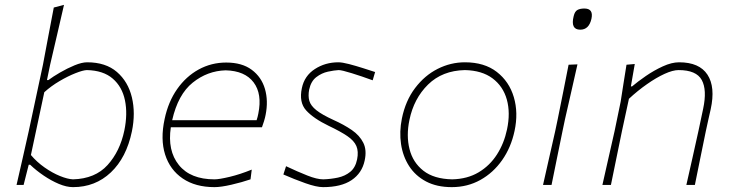

<svg xmlns="http://www.w3.org/2000/svg" viewBox="-20 -760 3016 789"><path d="M280 9Q253.5 9 222 -4.2Q190.5 -17.5 159.5 -38.5Q128.5 -59.5 104 -83H98L77 0H48Q61 -56.5 72.8 -108.5Q84.5 -160.5 98 -220.5L156.5 -494Q168.5 -558 179.5 -616.2Q190.5 -674.5 201 -729L243 -740Q229 -678 214.8 -617.8Q200.5 -557.5 186 -494L173 -431H179Q197.5 -445 226.8 -462Q256 -479 286.2 -491.5Q316.5 -504 338 -504Q414.5 -504 460.5 -464.2Q506.5 -424.5 522 -359.8Q537.5 -295 522 -220Q499.5 -112 435.5 -51.5Q371.5 9 280 9ZM280 -23Q371 -25.5 422 -81.8Q473 -138 491 -224Q505 -292 493.5 -347.8Q482 -403.5 443.2 -437Q404.5 -470.5 337 -472Q321 -471.5 290 -459.2Q259 -447 224.2 -426.5Q189.5 -406 162 -381L107 -123Q131.5 -94 163.2 -71.8Q195 -49.5 226.2 -36.8Q257.5 -24 280 -23Z M861.5 9Q783 9 730.8 -26.5Q678.5 -62 658.5 -125Q638.5 -188 656.5 -271Q671.5 -342 708 -394Q744.5 -446 796.5 -474.5Q848.5 -503 909.5 -503Q974.5 -503 1014.5 -473.2Q1054.5 -443.5 1068.8 -394.5Q1083 -345.5 1071.5 -288Q1069.5 -277 1065 -262.2Q1060.5 -247.5 1056.5 -237H682Q667.5 -141 715 -82Q762.5 -23 861.5 -23Q880.5 -23 923.5 -33.2Q966.5 -43.5 1014.5 -63L1009.5 -23Q974.5 -11 931.2 -1Q888 9 861.5 9ZM907.5 -471Q832.5 -469 772 -420.5Q711.5 -372 687.5 -266H1034.5Q1039 -279.5 1041.5 -293Q1058 -374 1022.2 -421.5Q986.5 -469 907.5 -471Z M1307.5 9Q1280.5 9 1234.8 -7.2Q1189 -23.5 1144.5 -43L1155.5 -77Q1203 -54.5 1242.8 -38.8Q1282.5 -23 1308.5 -23Q1339.5 -24 1368.8 -30.2Q1398 -36.5 1419.2 -53.8Q1440.5 -71 1447.5 -105Q1454 -137.5 1444.5 -159.8Q1435 -182 1407 -201Q1379 -220 1330.5 -243Q1268.5 -273 1238.2 -306.2Q1208 -339.5 1220.5 -398Q1231 -448.5 1273.8 -476.2Q1316.5 -504 1370.5 -504Q1386 -504 1414 -496.8Q1442 -489.5 1471.8 -480Q1501.5 -470.5 1521.5 -464L1511.5 -430Q1466.5 -446.5 1425.5 -459.2Q1384.5 -472 1371.5 -472Q1353 -471 1327.5 -465.5Q1302 -460 1280 -443.2Q1258 -426.5 1250.5 -392Q1245.5 -365.5 1251.2 -345.5Q1257 -325.5 1280.2 -307Q1303.5 -288.5 1350.5 -267Q1393 -248 1425.5 -225.8Q1458 -203.5 1473 -173.2Q1488 -143 1478.5 -100Q1467.5 -48.5 1424.8 -19.8Q1382 9 1307.5 9Z M1836.5 9Q1775 9 1731 -14.2Q1687 -37.5 1661.2 -77.5Q1635.5 -117.5 1628 -168Q1620.5 -218.5 1631.5 -273Q1646.5 -346.5 1685.8 -398.2Q1725 -450 1778.5 -477Q1832 -504 1890.5 -504Q1970.5 -504 2021.5 -464.5Q2072.5 -425 2091.5 -360.8Q2110.5 -296.5 2094.5 -222Q2080 -154 2043.5 -102Q2007 -50 1954 -20.5Q1901 9 1836.5 9ZM1838.5 -23Q1901 -24.5 1947 -52Q1993 -79.5 2022.2 -125.2Q2051.5 -171 2063.5 -228Q2078 -296 2062.8 -350.8Q2047.5 -405.5 2004 -438Q1960.5 -470.5 1890.5 -472Q1797.5 -470 1739 -412.5Q1680.5 -355 1662.5 -267Q1649 -202.5 1662.8 -147.5Q1676.5 -92.5 1719.8 -58.5Q1763 -24.5 1838.5 -23Z M2211.5 0Q2224.5 -56.5 2236 -108.5Q2247.5 -160.5 2261.5 -221L2272 -271Q2284.5 -332.5 2295 -385.2Q2305.5 -438 2316.5 -494L2353 -495.5Q2340.5 -439.5 2328.2 -385.8Q2316 -332 2302 -271L2291.5 -221Q2279 -160.5 2268.5 -108.5Q2258 -56.5 2246.5 0ZM2364.5 -638Q2323.5 -638 2337.5 -694Q2342 -713 2352.8 -719Q2363.5 -725 2381.5 -725Q2419.5 -725 2410.5 -683Q2400.5 -638 2364.5 -638Z M2455.5 0Q2468.5 -56.5 2480 -108.5Q2491.5 -160.5 2505.5 -221L2530.5 -342Q2536 -378 2542.2 -417Q2548.5 -456 2554.5 -494L2588.5 -497L2572.5 -405H2577.5Q2600.5 -424.5 2634.2 -447.8Q2668 -471 2704.2 -487.5Q2740.5 -504 2770.5 -504Q2854 -504 2887.2 -453.2Q2920.5 -402.5 2900.5 -311Q2896 -290.5 2891.2 -270Q2886.5 -249.5 2880.5 -221Q2868 -160.5 2857.5 -108.5Q2847 -56.5 2835.5 0H2800.5Q2813.5 -56.5 2825 -108.5Q2836.5 -160.5 2850 -221L2869.5 -313Q2886 -390.5 2863.8 -431.2Q2841.5 -472 2768.5 -472Q2745 -472 2711 -456.5Q2677 -441 2638.8 -414.2Q2600.5 -387.5 2564.5 -354L2536 -222Q2523.5 -161.5 2512.8 -109Q2502 -56.5 2490.5 0Z"/></svg>

Font: Commissioner Loud Thin
Style: Italic
Weight: 100
Italic angle: -12°
Designer: Kostas Bartsokas
Foundry: Kostas Bartsokas
Version: Version 1.000; ttfautohint (v1.8.3)